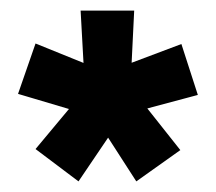

<svg xmlns="http://www.w3.org/2000/svg" viewBox="-20 -647 408 362"><path d="M169 -424 14 -470 47 -565 200 -503ZM218 -438 128 -305 47 -366 153 -493ZM217 -494 320 -364 237 -305 150 -440ZM168 -506 322 -564 353 -468 196 -426ZM141 -464 132 -627H233L225 -464Z"/></svg>

Font: Blinker
Style: Regular
Weight: 400
Designer: Juergen Huber
Foundry: supertype
Version: 1.017